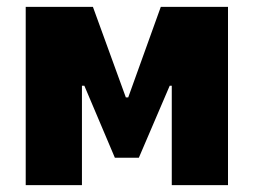

<svg xmlns="http://www.w3.org/2000/svg" viewBox="-20 -540 740 560"><path d="M55 0H219V-290H226L315 -80H385L475 -290H481V0H645V-520H449L354 -256H347L251 -520H55Z"/></svg>

Font: Fixel Text ExtraBold
Style: Regular
Weight: 800
Width: 4
Designer: AlfaBravo + MacPaw
Foundry: Kyrylo Tkachov, Marchela Mozhyna, Serhii Makarenko, Maria Weinstein, Zakhar Kryvoshyya
Version: Version 1.211